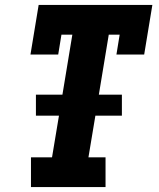

<svg xmlns="http://www.w3.org/2000/svg" viewBox="-20 -755 640 775"><path d="M105 0V-120H190L218 -288H125V-373H232L272 -615H228L215 -535H103L136 -735H595L562 -535H450L463 -615H419L379 -373H472V-288H365L337 -120H406V0Z"/></svg>

Font: Iosevka Curly Slab HvExObl
Style: Regular
Weight: 900
Width: 7
Italic angle: -9°
Monospace: yes
Designer: Belleve Invis
Foundry: Belleve Invis
Version: Version 11.1.0; ttfautohint (v1.8.3)